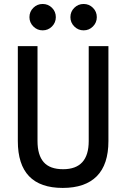

<svg xmlns="http://www.w3.org/2000/svg" viewBox="-20 -922 626 952"><path d="M291 9.8Q68.4 9.8 68.4 -222.7V-693.4H166V-222.7Q166 -153.3 196.5 -118.2Q227.1 -83 293 -83Q419.9 -83 419.9 -222.7V-693.4H517.6V-222.7Q517.6 -106.4 460 -48.3Q402.3 9.8 291 9.8ZM394.5 -771.5Q367.7 -771.5 348.4 -790.8Q329.1 -810.1 329.1 -836.9Q329.1 -864.3 348.4 -883.3Q367.7 -902.3 394.5 -902.3Q421.9 -902.3 440.9 -883.3Q460 -864.3 460 -836.9Q460 -810.1 440.9 -790.8Q421.9 -771.5 394.5 -771.5ZM191.4 -771.5Q164.6 -771.5 145.3 -790.8Q126 -810.1 126 -836.9Q126 -864.3 145.3 -883.3Q164.6 -902.3 191.4 -902.3Q218.8 -902.3 237.8 -883.3Q256.8 -864.3 256.8 -836.9Q256.8 -810.1 237.8 -790.8Q218.8 -771.5 191.4 -771.5Z"/></svg>

Font: Cascadia Mono
Style: Regular
Weight: 400
Monospace: yes
Designer: Aaron Bell
Foundry: Saja Typeworks
Version: Version 2102.003